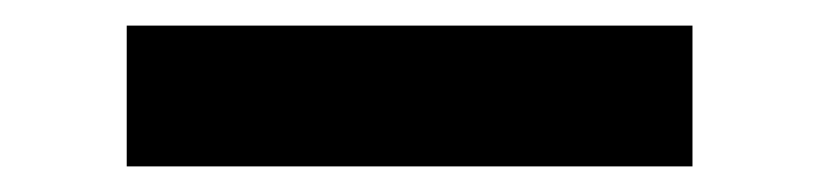

<svg xmlns="http://www.w3.org/2000/svg" viewBox="-20 -20 640 150"><path d="M79 110V0H521V110Z"/></svg>

Font: Iosevka Curly XBdEx
Style: Regular
Weight: 800
Width: 7
Monospace: yes
Designer: Belleve Invis
Foundry: Belleve Invis
Version: Version 11.1.0; ttfautohint (v1.8.3)